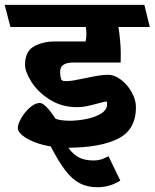

<svg xmlns="http://www.w3.org/2000/svg" viewBox="-45 -600 646 802"><path d="M522.9 -152.3Q522.9 -59.6 450.2 -21.7Q377.4 16.1 240.2 17.1Q261.7 46.4 285.9 58.3Q310.1 70.3 346.7 70.3Q362.8 70.3 376.5 66.2Q390.1 62 408.2 52.7L457.5 154.3Q435.5 168.5 410.9 175.3Q386.2 182.1 362.8 182.1Q319.8 182.1 288.1 165.5Q256.3 148.9 228.3 112.5Q200.2 76.2 167 11.7Q128.4 5.4 97.4 -7.1Q66.4 -19.5 48.3 -34.7Q30.3 -49.8 29.3 -64Q29.3 -82 44.2 -107.4Q59.1 -132.8 80.6 -151.4Q102.1 -169.9 121.1 -169.9Q143.6 -169.9 187 -104Q195.8 -100.1 212.4 -97.9Q229 -95.7 245.1 -95.7Q278.8 -95.7 315.2 -102.8Q351.6 -109.9 377 -125.5Q402.3 -141.1 402.3 -164.1Q402.3 -167.5 401.9 -171.6Q401.4 -175.8 400.4 -175.8Q393.6 -175.8 379.4 -171.9Q365.2 -168 362.3 -167.5Q335.9 -160.2 316.2 -156.2Q296.4 -152.3 277.8 -152.3Q212.9 -152.3 163.1 -183.8Q113.3 -215.3 86.4 -257.8Q59.6 -300.3 59.6 -329.1Q59.6 -385.3 96.4 -406Q133.3 -426.8 184.1 -426.8H312.5Q315.9 -440.9 315.9 -458.5Q315.9 -471.2 313.5 -487.3H-1.5L-25.4 -579.6H558.1L580.6 -487.3H449.7Q458.5 -432.6 459.5 -378.9Q459.5 -358.4 459 -338.9H265.6Q239.7 -338.9 226.8 -333Q213.9 -327.1 210 -318.6Q206.1 -310.1 206.1 -297.9Q206.1 -282.2 211.4 -267.6Q214.4 -263.2 218.8 -262.2Q223.1 -261.2 232.9 -261.2Q245.6 -261.2 261.7 -263.9Q277.8 -266.6 308.6 -272.9Q340.3 -279.8 363.3 -283.7Q386.2 -287.6 405.8 -287.6Q433.6 -287.6 460.9 -266.6Q488.3 -245.6 505.6 -213.9Q522.9 -182.1 522.9 -152.3Z"/></svg>

Font: Vesper Libre Heavy
Style: Regular
Weight: 900
Designer: Robert Keller & Kimya Gandhi
Foundry: Mota Italic
Version: Version 1.058